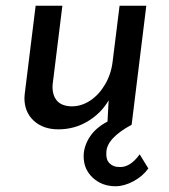

<svg xmlns="http://www.w3.org/2000/svg" viewBox="-20 -434 587 668"><path d="M496 152Q477 179 444.5 196.5Q412 214 382 214Q335 214 303 184.5Q271 155 271 110Q271 76 291.5 43.5Q312 11 354 -11L358 -85Q332 -40 285.5 -12Q239 16 183 16Q130 16 97.5 -14Q65 -44 65 -93L66 -107L104 -414H197L163 -139Q161 -105 177 -85Q193 -65 229 -64Q264 -64 294.5 -84.5Q325 -105 346 -141Q367 -177 372 -221L396 -414H489L438 0Q351 47 350 96Q348 121 361 134Q374 147 394 147Q432 150 466 103Z"/></svg>

Font: Josefin Sans
Style: Italic
Weight: 400
Italic angle: -7°
Designer: Santiago Orozco
Foundry: Typemade
Version: Version 2.000